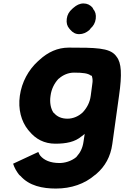

<svg xmlns="http://www.w3.org/2000/svg" viewBox="-20 -811 733 1113"><path d="M398 -759C381 -744 370 -726 367 -702C364 -678 369 -660 382 -645L388 -638C401 -623 417 -613 439 -613C461 -613 481 -622 498 -637L504 -644V-645C521 -660 532 -678 535 -702C538 -726 533 -744 520 -759V-760L516 -767C503 -782 486 -791 464 -791C442 -791 423 -781 406 -766ZM320 -355H321C345 -377 377 -390 409 -390C462 -390 491 -386 508 -372H513V-368C517 -356 518 -342 515 -324C514 -317 507 -264 506 -256C501 -217 484 -186 460 -160C436 -137 404 -123 371 -123C338 -123 311 -134 292 -157H291L289 -159C274 -183 267 -216 273 -256C278 -295 295 -328 318 -353ZM656 -482 650 -490C613 -534 533 -535 379 -535C314 -535 258 -509 209 -464L200 -456C145 -406 106 -335 95 -256C84 -178 103 -108 143 -58L150 -50C187 -5 236 22 301 22C363 22 415 12 453 -21H454L471 -35L464 11C459 47 445 74 425 96L424 97L423 99C392 125 353 134 325 134C271 134 235 117 214 92C208 85 207 80 202 70L56 138C64 163 76 183 90 201L97 208H98C149 267 228 282 304 282C393 282 471 255 531 203L533 202L541 195C588 154 621 98 631 24L670 -256C688 -381 684 -447 656 -482ZM498 -638 497 -637H498ZM515 -767 516 -766V-767ZM649 -486Z"/></svg>

Font: Hussar Woodtype
Style: SeBdObl
Weight: 900
Foundry: Cannot Into Space Fonts
Version: Version 1.07